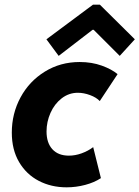

<svg xmlns="http://www.w3.org/2000/svg" viewBox="-20 -800 600 826"><path d="M30.8 -229.5Q30.8 -311.5 68.4 -381.1Q106 -450.7 172.9 -491.9Q239.7 -533.2 322.8 -533.2Q375 -533.2 418 -517.6Q460.9 -502 485.8 -481L409.2 -365.2Q394.5 -380.9 367.4 -390.9Q340.3 -400.9 314.9 -400.9Q276.4 -400.9 245.4 -377Q214.4 -353 197.3 -314.5Q180.2 -275.9 180.2 -234.4Q180.2 -185.5 205.3 -158Q230.5 -130.4 276.4 -130.4Q303.7 -130.4 331.3 -140.4Q358.9 -150.4 380.9 -167L414.1 -33.7Q386.2 -15.1 346.7 -4.6Q307.1 5.9 266.6 5.9Q200.2 5.9 146.7 -22Q93.3 -49.8 62 -103Q30.8 -156.2 30.8 -229.5ZM179.7 -630.9 379.9 -779.8H409.7L560.1 -630.9L495.1 -559.6L382.8 -671.9H378.4L232.4 -559.6Z"/></svg>

Font: Reddit Sans Chocolate ExBold
Style: Italic
Weight: 800
Italic angle: -11.25°
Designer: Stephen Hutchings
Version: Version 1.013